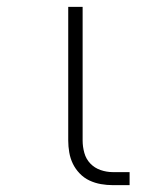

<svg xmlns="http://www.w3.org/2000/svg" viewBox="-20 -540 440 560"><path d="M358 0H309Q292 0 274.5 -3Q257 -6 241 -13.5Q225 -21 212.5 -34Q200 -47 192.5 -62.5Q185 -78 182 -95.5Q179 -113 179 -130V-520H221V-130Q221 -112 226 -94Q231 -76 243.5 -63Q256 -50 273.5 -44Q291 -38 309 -38H358Z"/></svg>

Font: Iosevka Aile Extralight
Style: Regular
Weight: 200
Designer: Belleve Invis
Foundry: Belleve Invis
Version: Version 31.1.0; ttfautohint (v1.8.4)